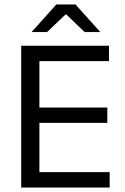

<svg xmlns="http://www.w3.org/2000/svg" viewBox="-20 -845 563 865"><path d="M75.5 0V-639H157.5V0ZM100 0V-69.5H474V0ZM122.5 -291.5V-360.5H463.5V-291.5ZM99.5 -569.5V-639H471V-569.5ZM234 -825H320L431 -701.5V-700.5H361.5L279 -779.5H275L192 -700.5H123V-701.5Z"/></svg>

Font: Anek Telugu
Style: Regular
Weight: 400
Designer: Omkar Bhoir (Telugu), Yesha Goshar (Latin)
Foundry: Ek Type
Version: Version 1.003